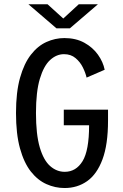

<svg xmlns="http://www.w3.org/2000/svg" viewBox="-20 -888 590 918"><path d="M289 11Q243.5 11 201.8 -7.8Q160 -26.5 127.2 -68.2Q94.5 -110 75.5 -178.8Q56.5 -247.5 56.5 -348Q56.5 -447.5 75.8 -516Q95 -584.5 127.8 -626.5Q160.5 -668.5 202 -687.2Q243.5 -706 288 -706Q342.5 -706 383 -683.8Q423.5 -661.5 448.2 -626.8Q473 -592 480.5 -554.5L394 -517Q389 -539.5 376.2 -565.5Q363.5 -591.5 341.2 -610.2Q319 -629 286 -629Q250 -629 219.5 -601Q189 -573 170.5 -511.2Q152 -449.5 152 -348Q152 -245 170.2 -183.2Q188.5 -121.5 219.8 -94Q251 -66.5 289.5 -66.5Q343.5 -66.5 374.8 -117.5Q406 -168.5 406 -289H285V-363.5H496.5V-311Q496.5 -197 470 -126Q443.5 -55 396.8 -22Q350 11 289 11ZM116 -867.5H207.5L282.5 -799.5L356.5 -867.5H448L314 -752.5H250Z"/></svg>

Font: Trispace SemiCondensed
Style: Regular
Weight: 400
Width: 4
Designer: Tyler Finck
Foundry: Etcetera Type Company
Version: Version 1.210; ttfautohint (v1.8.3)